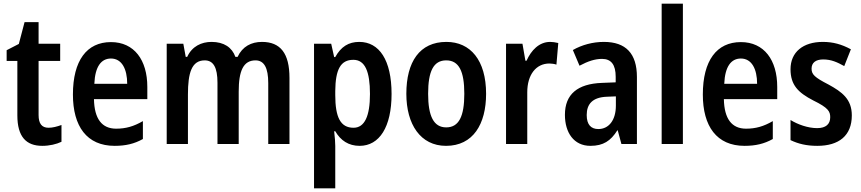

<svg xmlns="http://www.w3.org/2000/svg" viewBox="-20 -780 4664 1040"><path d="M243 -88C206 -88 189 -111 189 -157V-450H306V-543H189V-660H113L82 -542L16 -508V-450H74V-155C74 -39 122 10 209 10C248 10 286 1 313 -12V-103C288 -94 265 -88 243 -88Z M581 -552C450 -552 375 -452 375 -268C375 -96 450 10 601 10C660 10 708 -1 754 -27V-124C704 -95 661 -83 609 -83C532 -83 491 -136 489 -243H778V-309C778 -455 707 -552 581 -552ZM581 -463C640 -463 669 -406 669 -326H491C495 -421 529 -463 581 -463Z M1399 -553C1341 -553 1293 -528 1267 -472H1255C1237 -523 1193 -553 1126 -553C1071 -553 1020 -529 994 -472H986L973 -543H883V0H998V-268C998 -385 1018 -453 1089 -453C1136 -453 1158 -414 1158 -332V0H1273V-284C1273 -396 1298 -453 1364 -453C1411 -453 1433 -412 1433 -330V0H1548V-358C1548 -491 1499 -553 1399 -553Z M1926 -553C1868 -553 1827 -527 1796 -471H1790L1774 -543H1681V240H1796V11C1796 -8 1794 -36 1790 -69H1796C1825 -19 1868 10 1928 10C2035 10 2101 -92 2101 -271C2101 -455 2034 -553 1926 -553ZM1894 -456C1957 -456 1984 -393 1984 -271C1984 -151 1955 -88 1895 -88C1824 -88 1796 -145 1796 -265V-287C1797 -404 1825 -456 1894 -456Z M2613 -272C2613 -454 2528 -553 2398 -553C2253 -553 2181 -445 2181 -272C2181 -106 2258 10 2396 10C2543 10 2613 -108 2613 -272ZM2299 -272C2299 -394 2328 -453 2397 -453C2466 -453 2495 -394 2495 -272C2495 -150 2466 -90 2397 -90C2329 -90 2299 -151 2299 -272Z M2960 -553C2900 -553 2857 -507 2832 -451H2826L2810 -543H2721V0H2836V-280C2836 -376 2884 -436 2956 -436C2966 -436 2983 -434 2994 -430L3004 -547C2988 -551 2972 -553 2960 -553Z M3251 -553C3191 -553 3132 -537 3083 -509L3119 -424C3164 -448 3202 -461 3241 -461C3291 -461 3315 -429 3315 -364V-334L3240 -331C3109 -326 3040 -270 3040 -158C3040 -62 3088 10 3178 10C3248 10 3288 -17 3324 -74H3326L3346 0H3430V-363C3430 -490 3370 -553 3251 -553ZM3267 -256 3316 -258V-208C3316 -128 3277 -81 3221 -81C3182 -81 3158 -104 3158 -157C3158 -217 3190 -253 3267 -256Z M3679 0V-760H3564V0Z M3993 -552C3862 -552 3787 -452 3787 -268C3787 -96 3862 10 4013 10C4072 10 4120 -1 4166 -27V-124C4116 -95 4073 -83 4021 -83C3944 -83 3903 -136 3901 -243H4190V-309C4190 -455 4119 -552 3993 -552ZM3993 -463C4052 -463 4081 -406 4081 -326H3903C3907 -421 3941 -463 3993 -463Z M4594 -155C4594 -243 4541 -282 4468 -322C4392 -361 4376 -377 4376 -408C4376 -440 4398 -458 4439 -458C4483 -458 4515 -443 4553 -422L4589 -513C4539 -540 4492 -553 4437 -553C4330 -553 4262 -498 4262 -405C4262 -319 4304 -278 4385 -236C4467 -196 4477 -176 4477 -145C4477 -108 4454 -86 4406 -86C4356 -86 4301 -106 4262 -130V-21C4304 -1 4348 10 4407 10C4524 10 4594 -45 4594 -155Z"/></svg>

Font: Noto Sans Gurmukhi UI Condensed SemiBold
Style: Regular
Weight: 600
Width: 3
Designer: Jelle Bosma - Monotype Design Team
Foundry: Monotype Imaging Inc.
Version: Version 2.004